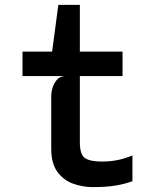

<svg xmlns="http://www.w3.org/2000/svg" viewBox="-20 -757 640 785"><path d="M359.5 8Q318 8 279 -6Q240 -20 214.8 -54.2Q189.5 -88.5 189.5 -148.5V-368Q189.5 -378.5 194.2 -396Q199 -413.5 210.8 -428.5Q222.5 -443.5 244 -446L189.5 -524L192 -538L218.5 -737H306.5V-175.5Q306.5 -124.5 327.8 -110.5Q349 -96.5 395.5 -96.5Q423 -96.5 445 -99.8Q467 -103 485.8 -108.8Q504.5 -114.5 521.5 -121.5V-16Q486.5 -3.5 449 2.2Q411.5 8 359.5 8ZM72 -446V-546H481V-446Z"/></svg>

Font: Spline Sans Mono Medium
Style: Regular
Weight: 500
Monospace: yes
Version: Version 1.004